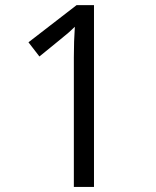

<svg xmlns="http://www.w3.org/2000/svg" viewBox="-20 -734 612 754"><path d="M349.1 0H270V-508.8Q270 -572.3 273.9 -628.9Q263.7 -618.7 251 -607.4Q238.3 -596.2 134.8 -512.2L91.8 -567.9L280.8 -713.9H349.1Z"/></svg>

Font: f06252833
Style: Regular
Weight: 400
Foundry: Ascender Corporation
Version: Version 1.10